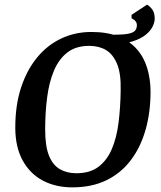

<svg xmlns="http://www.w3.org/2000/svg" viewBox="-20 -798 693 829"><path d="M292 11Q221 11 165.5 -18Q110 -47 78 -105Q46 -163 46 -247Q46 -344 71 -420Q96 -496 140.5 -550Q185 -604 245 -632Q305 -660 375 -660Q444 -660 492.5 -640Q541 -620 571.5 -585Q602 -550 616 -502.5Q630 -455 630 -402Q630 -313 608.5 -237.5Q587 -162 544.5 -106Q502 -50 439 -19.5Q376 11 292 11ZM310 -50Q369 -50 406 -78.5Q443 -107 463.5 -156Q484 -205 492 -269.5Q500 -334 501 -406Q503 -480 485.5 -522Q468 -564 437.5 -582Q407 -600 365 -600Q308 -600 271 -571.5Q234 -543 213 -493Q192 -443 183.5 -377.5Q175 -312 175 -239Q175 -167 191.5 -126Q208 -85 238.5 -67.5Q269 -50 310 -50ZM461 -608 467 -648Q510 -648 532 -652Q554 -656 562.5 -665Q571 -674 571 -690Q571 -699 565 -706.5Q559 -714 548 -719V-734L615 -778Q627 -771 637.5 -757Q648 -743 648 -717Q648 -703 639.5 -684.5Q631 -666 610 -648.5Q589 -631 553 -619.5Q517 -608 461 -608Z"/></svg>

Font: Faustina Light SemiBold
Style: Italic
Weight: 600
Italic angle: -8°
Version: Version 1.200